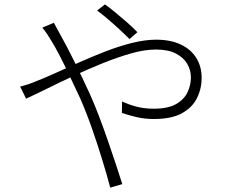

<svg xmlns="http://www.w3.org/2000/svg" viewBox="-20 -812 1040 876"><path d="M571 -634Q551 -654 525 -678Q499 -702 472 -725Q445 -748 423 -764L459 -792Q476 -780 503 -758Q530 -736 558.5 -711Q587 -686 607 -665ZM226 -708Q230 -701 235.5 -690Q241 -679 247.5 -668Q254 -657 259 -647Q287 -597 322 -526Q357 -455 390 -383Q412 -334 433 -278.5Q454 -223 473 -168Q492 -113 508.5 -63Q525 -13 538 28L483 44Q468 -13 447 -81.5Q426 -150 401 -222Q376 -294 346 -363Q320 -418 296 -469Q272 -520 251.5 -559.5Q231 -599 216 -623Q208 -637 196 -655Q184 -673 173 -686ZM72 -417Q89 -421 110 -428Q131 -435 144 -441Q178 -454 228 -476.5Q278 -499 337 -525.5Q396 -552 459 -576.5Q522 -601 582 -616Q642 -631 692 -631Q757 -631 803.5 -609.5Q850 -588 875 -548.5Q900 -509 900 -457Q900 -407 878.5 -364Q857 -321 809.5 -295Q762 -269 682 -269Q640 -269 602 -278Q564 -287 536 -297L537 -349Q564 -336 600.5 -326Q637 -316 681 -316Q746 -316 783 -337Q820 -358 835.5 -391Q851 -424 851 -459Q851 -492 834 -521Q817 -550 782 -568Q747 -586 691 -586Q639 -586 576.5 -568Q514 -550 446 -522.5Q378 -495 313 -464.5Q248 -434 192.5 -406.5Q137 -379 99 -362Z"/></svg>

Font: Noto Sans SC Thin Light
Style: Regular
Weight: 300
Version: Version 2.004-H2;hotconv 1.0.118;makeotfexe 2.5.65603